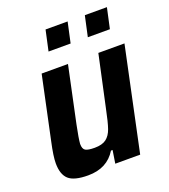

<svg xmlns="http://www.w3.org/2000/svg" viewBox="-130 -790 783 891"><g transform="rotate(-20 261.0 -344.0)"><path d="M30 -96Q30 -131 45 -199L111 -510H241L182 -232Q169 -169 167 -142Q167 -117 179.5 -109.5Q192 -102 225 -102Q262 -102 282 -117Q302 -132 312.5 -162Q323 -192 336 -256L391 -510H520L412 0H289L299 -64H291Q247 8 153 8Q84 8 57 -16.5Q30 -41 30 -96ZM176 -595 198 -696H307L285 -595ZM370 -595 392 -696H501L479 -595Z"/></g></svg>

Font: Saira Semi Condensed SemiBold
Style: Italic
Weight: 600
Width: 4
Italic angle: -12°
Designer: Hector Gatti with collaboration of the Omnibus-Type team
Foundry: Omnibus-Type
Version: Version 1.001; ttfautohint (v1.8)